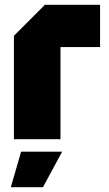

<svg xmlns="http://www.w3.org/2000/svg" viewBox="-20 -580 454 800"><path d="M38 0V-431L167 -560H397V-384H232V0ZM25 200 68 52H239L159 200Z"/></svg>

Font: Tektur SemiCondensed ExtraBold
Style: Regular
Weight: 800
Width: 4
Designer: Adam Jagosz
Foundry: Adam Jagosz
Version: Version 1.005;gftools[0.9.30]